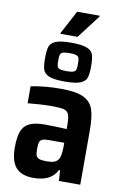

<svg xmlns="http://www.w3.org/2000/svg" viewBox="-104 -1024 704 1091"><g transform="rotate(10 248.0 -478.5)"><path d="M35 -145Q35 -205 48 -238.5Q61 -272 92.5 -287Q124 -302 181 -302Q225 -302 307 -298V-320Q307 -365 299 -383.5Q291 -402 269.5 -407Q248 -412 195 -412Q168 -412 130 -409.5Q92 -407 63 -404V-502Q143 -518 236 -518Q323 -518 366 -497.5Q409 -477 423.5 -434.5Q438 -392 438 -312V0H315L311 -61H304Q271 8 169 8Q100 8 67.5 -28.5Q35 -65 35 -145ZM294 -123Q307 -142 307 -198V-219H218Q193 -219 181.5 -214.5Q170 -210 165.5 -197.5Q161 -185 161 -157Q161 -131 166 -119Q171 -107 185 -102.5Q199 -98 229 -98Q254 -98 269.5 -103.5Q285 -109 294 -123ZM116 -674Q116 -719 123.5 -741Q131 -763 159 -774.5Q187 -786 248 -786Q310 -786 338.5 -774.5Q367 -763 374.5 -740.5Q382 -718 382 -674Q382 -629 374.5 -607Q367 -585 338.5 -573.5Q310 -562 248 -562Q187 -562 159 -573.5Q131 -585 123.5 -607Q116 -629 116 -674ZM306 -674Q306 -697 303 -707Q300 -717 288 -721.5Q276 -726 248 -726Q221 -726 209.5 -721.5Q198 -717 195 -707Q192 -697 192 -674Q192 -650 195 -640.5Q198 -631 209.5 -626.5Q221 -622 248 -622Q276 -622 288 -626.5Q300 -631 303 -640.5Q306 -650 306 -674ZM178 -825V-830L250 -965H380V-960L277 -825Z"/></g></svg>

Font: Saira Semi Condensed SemiBold
Style: Regular
Weight: 600
Width: 4
Designer: Hector Gatti with collaboration of the Omnibus-Type team
Foundry: Omnibus-Type
Version: Version 1.001; ttfautohint (v1.8)